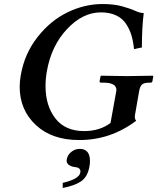

<svg xmlns="http://www.w3.org/2000/svg" viewBox="-20 -678 773 943"><path d="M663.1 -229 643.1 -113.8Q639.2 -95.7 648.9 -85Q522.9 10.3 368.2 9.8Q234.9 9.8 155.8 -64.2Q76.7 -138.2 76.7 -252Q76.7 -279.3 82 -308.1Q100.1 -414.1 164.1 -495.6Q228 -577.1 312 -617.7Q396 -658.2 482.9 -658.2Q539.1 -658.2 579.1 -647.2Q619.1 -636.2 643.6 -625Q668 -613.8 686 -613.8Q677.2 -548.8 676.8 -444.8L638.2 -437Q634.3 -476.1 625.2 -505.6Q616.2 -535.2 598.6 -561.5Q581.1 -587.9 550 -602.5Q519 -617.2 475.1 -617.2Q386.2 -617.2 309.1 -535.2Q231.9 -453.1 210 -327.1Q203.6 -290.5 203.6 -255.4Q203.6 -158.7 252 -96.4Q300.3 -34.2 393.1 -34.2Q470.2 -34.2 522.9 -74.2L550.8 -229Q551.3 -232.4 551.8 -235.8Q551.8 -272 488.8 -272H476.1Q468.3 -272 469.2 -280.8L474.1 -304.2L476.1 -306.2Q568.8 -304.2 606 -304.2L731 -306.2L732.9 -304.2L729 -280.8Q728 -272 719.2 -272H713.9Q686 -272 676.5 -262Q667 -252 663.1 -229ZM372.1 53.2Q421.9 53.2 421.9 113.8Q421.9 130.9 418 146Q408.2 193.8 375.5 214.4Q342.8 234.9 288.1 245.1V220.2Q368.2 201.2 374 170.9Q375 168 375 164.1Q375 144 345.2 142.1Q330.1 140.1 318.6 132.1Q307.1 124 307.1 109.9Q307.1 106 308.1 104Q312 83 330.1 68.1Q348.1 53.2 372.1 53.2Z"/></svg>

Font: Linux Libertine O
Style: Semibold Italic
Weight: 600
Italic angle: -11.5°
Designer: Philipp H. Poll
Foundry: Philipp H. Poll
Version: Version 5.1.2